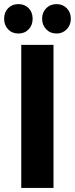

<svg xmlns="http://www.w3.org/2000/svg" viewBox="-27 -920 367 940"><path d="M132.8 -828.1Q132.8 -796.9 113.3 -776.4Q93.8 -755.9 63 -755.9Q32.2 -755.9 12.7 -776.4Q-6.8 -796.9 -6.8 -828.1Q-6.8 -859.9 12.7 -879.9Q32.2 -899.9 63 -899.9Q93.8 -899.9 113.3 -879.9Q132.8 -859.9 132.8 -828.1ZM250 -899.9Q280.3 -899.9 300 -879.6Q319.8 -859.4 319.8 -828.1Q319.8 -797.4 299.8 -776.6Q279.8 -755.9 250 -755.9Q219.2 -755.9 199.2 -776.6Q179.2 -797.4 179.2 -828.1Q179.2 -859.4 199.2 -879.6Q219.2 -899.9 250 -899.9ZM77.1 -700.2H234.9V0H77.1Z"/></svg>

Font: Montserrat arm SemiBold
Style: Regular
Weight: 600
Designer: Julieta Ulanovsky
Foundry: Julieta Ulanovsky
Version: Version 6.000;PS 006.000;hotconv 1.0.88;makeotf.lib2.5.64775